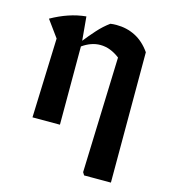

<svg xmlns="http://www.w3.org/2000/svg" viewBox="-104 -582 761 858"><g transform="rotate(15 276.5 -153.5)"><path d="M74 0 87 -368 31 -445Q70 -467 109.5 -480.5Q149 -494 190 -498L200 -388Q222 -416 247.5 -444.5Q273 -473 302 -494Q315 -496 330 -496Q378 -496 418 -475.5Q458 -455 488 -412V191H364L356 178L374 -357Q330 -391 284 -391Q242 -391 201 -362V0Z"/></g></svg>

Font: Piazzolla SemiBold
Style: Regular
Weight: 600
Designer: Juan Pablo del Peral
Foundry: Huerta Tipografica
Version: Version 1.330